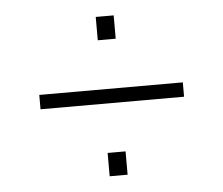

<svg xmlns="http://www.w3.org/2000/svg" viewBox="-40 -519 620 533"><g transform="rotate(-5 270.0 -253.0)"><path d="M70 -233V-273H470V-233ZM245 -31V-96H295V-31ZM245 -410V-475H295V-410Z"/></g></svg>

Font: Saira Thin ExtraLight
Style: Regular
Weight: 250
Version: Version 1.101